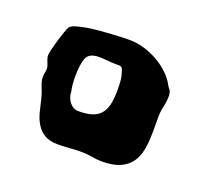

<svg xmlns="http://www.w3.org/2000/svg" viewBox="-59 -760 398 375"><g transform="rotate(20 140.5 -573.0)"><path d="M262.2 -625Q262.2 -622.6 262.7 -621.1Q263.2 -619.6 263.2 -617.2Q263.2 -606 260.5 -594.5Q257.8 -583 257.8 -571.8V-541Q257.8 -520.5 254.9 -504.2Q252 -487.8 243.7 -476.3Q235.4 -464.8 220.9 -458.5Q206.5 -452.1 183.1 -452.1Q173.8 -452.1 163.1 -454.1Q152.3 -456.1 141.1 -456.1Q128.4 -456.1 115.7 -455.1Q103 -454.1 91.8 -454.1Q74.2 -454.1 63.7 -460.4Q53.2 -466.8 46.9 -477.1Q40.5 -487.3 37.1 -500.5Q33.7 -513.7 30.8 -526.9Q28.3 -537.6 23.7 -548.3Q19 -559.1 19 -567.9Q19 -572.8 20 -577.4Q21 -582 21 -585.9Q21 -590.3 17.6 -598.1Q14.2 -606 14.2 -611.8Q14.2 -614.7 16.4 -624Q18.6 -633.3 21.7 -643.8Q24.9 -654.3 28.1 -663.6Q31.2 -672.9 33.2 -675.8Q36.1 -679.7 45.4 -682.6Q54.7 -685.5 66.9 -687.5Q79.1 -689.5 93 -690.7Q106.9 -691.9 119.4 -692.6Q131.8 -693.4 141.1 -693.6Q150.4 -693.8 153.8 -693.8Q169.4 -693.8 185.3 -689Q201.2 -684.1 214.8 -676Q228.5 -668 239 -657.5Q249.5 -647 254.9 -636.2Q257.3 -632.3 259.8 -629.4Q262.2 -626.5 262.2 -625ZM162.1 -625Q159.2 -635.7 157.2 -637.9Q155.3 -640.1 149.9 -640.1H144Q135.7 -640.1 126.5 -641.1Q117.2 -642.1 108.9 -642.1Q88.9 -642.1 83.5 -629.2Q78.1 -616.2 78.1 -589.8Q78.1 -581.5 78.9 -573.5Q79.6 -565.4 81.1 -560.1Q81.1 -547.9 88.6 -538.3Q96.2 -528.8 106.9 -528.8Q123 -528.8 134 -532Q145 -535.2 152.1 -543Q159.2 -550.8 162.1 -563.2Q165 -575.7 165 -594.2Q165 -604 164.3 -612.3Q163.6 -620.6 162.1 -625Z"/></g></svg>

Font: Freckle Face
Style: Regular
Weight: 400
Designer: Astigmatic (AOETI)
Foundry: Astigmatic (AOETI)
Version: Version 1.000